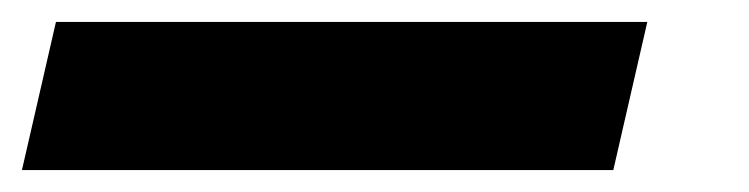

<svg xmlns="http://www.w3.org/2000/svg" viewBox="-124 46 683 175"><path d="M466 66 435 201H-104L-73 66Z"/></svg>

Font: Kantumruy Pro
Style: Bold Italic
Weight: 700
Italic angle: -13°
Version: Version 1.002